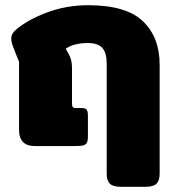

<svg xmlns="http://www.w3.org/2000/svg" viewBox="-20 -560 675 736"><path d="M389 106V-316Q389 -357 372.5 -376Q356 -395 317 -395Q262 -395 232 -373L243 -354Q250 -341 253 -328.5Q256 -316 256 -298V-165Q256 -153 259 -149.5Q262 -146 270 -146H290Q307 -146 312 -140Q317 -134 317 -115V-36Q317 -18 311.5 -10.5Q306 -3 293.5 -1.5Q281 0 251 0H114Q53 0 53 -63V-323L32 -376Q23 -398 23 -413Q23 -431 41 -446Q87 -485 161 -512.5Q235 -540 318 -540Q464 -540 528 -478.5Q592 -417 592 -312V106Q592 132 580 144Q568 156 539 156H442Q413 156 401 144Q389 132 389 106Z"/></svg>

Font: Mitr SemiBold
Style: Regular
Weight: 600
Designer: Thanarat Vachiruckul
Foundry: Cadson Demak
Version: Version 1.002